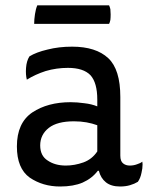

<svg xmlns="http://www.w3.org/2000/svg" viewBox="-20 -676 561 716"><path d="M348.6 -39.1Q355.5 -11.7 375 3.9Q394.5 19.5 427.7 19.5Q448.2 19.5 464.8 14.6Q481.4 9.8 494.1 2Q503.9 -11.7 507.8 -32.2Q511.7 -47.9 511.7 -63.5Q511.7 -68.4 510.7 -73.2Q503.9 -67.4 491.2 -63.5Q478.5 -58.6 463.9 -58.6Q449.2 -58.6 439.5 -66.4Q428.7 -74.2 428.7 -95.7Q428.7 -168.9 428.7 -314.5Q428.7 -417 383.8 -459Q337.9 -502 249 -502Q199.2 -502 157.2 -491.2Q115.2 -481.4 89.8 -465.8Q79.1 -449.2 77.1 -422.9Q75.2 -397.5 80.1 -378.9Q111.3 -398.4 150.4 -411.1Q190.4 -422.9 233.4 -422.9Q291 -422.9 317.4 -395.5Q342.8 -367.2 342.8 -304.7Q342.8 -295.9 342.8 -279.3Q321.3 -288.1 294.9 -291Q267.6 -294.9 243.2 -294.9Q158.2 -294.9 100.6 -256.8Q43 -217.8 43 -129.9Q43 -47.9 90.8 -13.7Q139.6 19.5 204.1 19.5Q253.9 19.5 288.1 4.9Q323.2 -10.7 344.7 -39.1Q346.7 -39.1 348.6 -39.1ZM342.8 -111.3Q323.2 -82 291 -70.3Q257.8 -58.6 225.6 -58.6Q185.5 -58.6 158.2 -77.1Q129.9 -94.7 129.9 -133.8Q129.9 -173.8 162.1 -199.2Q193.4 -223.6 255.9 -223.6Q281.2 -223.6 302.7 -219.7Q324.2 -215.8 342.8 -209Q342.8 -176.8 342.8 -111.3ZM119.1 -656.2Q113.3 -642.6 110.4 -623Q107.4 -603.5 107.4 -586.9Q200.2 -586.9 386.7 -586.9Q389.6 -591.8 391.6 -601.6Q392.6 -610.4 392.6 -622.1Q392.6 -632.8 391.6 -641.6Q389.6 -650.4 386.7 -656.2Q297.9 -656.2 119.1 -656.2Z"/></svg>

Font: cl
Style: Regular
Weight: 400
Designer: Mitja Miklavcic
Version: Version 1.0